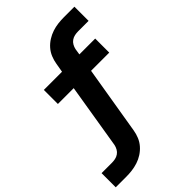

<svg xmlns="http://www.w3.org/2000/svg" viewBox="-279 -840 1150 1150"><g transform="rotate(-45 296.5 -265.0)"><path d="M-7 205V85H81Q95 85 109.5 82Q124 79 136.5 70.5Q149 62 156.5 48.5Q164 35 167 21L235 -393H101V-512H255L265 -570Q269 -595 279 -619.5Q289 -644 306.5 -664Q324 -684 347 -698.5Q370 -713 394.5 -721Q419 -729 444 -732Q469 -735 494 -735H583V-615H494Q480 -615 465.5 -612Q451 -609 438.5 -600.5Q426 -592 418.5 -578.5Q411 -565 408 -551L402 -512H536V-393H382L310 40Q306 65 296 89.5Q286 114 268.5 134Q251 154 228.5 168.5Q206 183 181 191Q156 199 131 202Q106 205 81 205Z"/></g></svg>

Font: Iosevka Slab Heavy Extended
Style: Italic
Weight: 900
Width: 7
Italic angle: -9°
Monospace: yes
Designer: Belleve Invis
Foundry: Belleve Invis
Version: Version 11.1.0; ttfautohint (v1.8.3)